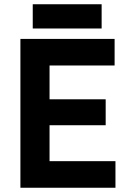

<svg xmlns="http://www.w3.org/2000/svg" viewBox="-20 -883 629 903"><path d="M76 0H523V-125H213V-294H477V-416H213V-575H519V-700H76ZM134 -749H458V-863H134Z"/></svg>

Font: HB Figtree Prototype
Style: Bold
Weight: 700
Designer: Alfredo Marco Pradil
Foundry: Hanken Design Co.®
Version: Version 1.002;Glyphs 3.2 (3228)